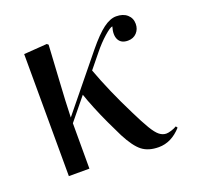

<svg xmlns="http://www.w3.org/2000/svg" viewBox="-101 -634 773 755"><g transform="rotate(-20 285.5 -256.5)"><path d="M441 14Q398 14 371.5 -6.5Q345 -27 317 -81Q302 -111 285 -147.5Q268 -184 253.5 -219.5Q239 -255 230 -282L155 -190V0H69L68 -511L165 -518L171 -513Q167 -438 162 -360Q157 -282 155 -214L334 -434Q375 -484 404 -505.5Q433 -527 458 -527Q487 -527 504 -512Q521 -497 521 -473Q521 -451 507 -436Q493 -421 470 -421Q442 -421 431.5 -441Q421 -461 431 -495Q421 -494 395.5 -471.5Q370 -449 345 -418L297 -359Q315 -310 337.5 -258.5Q360 -207 388 -151Q412 -102 428.5 -74.5Q445 -47 458.5 -36.5Q472 -26 487 -26Q495 -26 508 -30Q521 -34 531 -40L536 -33Q494 14 441 14Z"/></g></svg>

Font: Display Regular
Style: Regular
Weight: 400
Designer: Latin by Veronika Burian and Jose Scaglione. Greek by Irene Vlachou. Cyrillic by Vera Evstafieva.
Foundry: TypeTogether
Version: Version 3.002